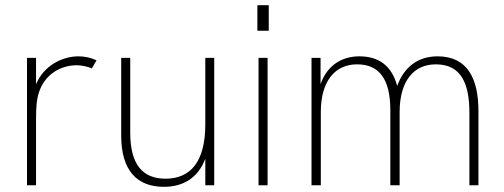

<svg xmlns="http://www.w3.org/2000/svg" viewBox="-20 -717 1950 743"><path d="M84.5 0H119.5V-253.5C119.5 -307.5 122.5 -331.5 128.5 -352.5C151.5 -433.5 220 -464.5 276.5 -464.5C296.5 -464.5 318 -459.5 335.5 -452.5L353.5 -483.5C330.5 -494.5 306.5 -499 283 -499C224 -499 150.5 -465.5 119.5 -391V-493H84.5Z M614.5 6C689 6 747 -29 774.5 -103V0H809V-493H774.5V-236C774.5 -90 716.5 -25.5 620.5 -25.5C531 -25.5 484 -81.5 484 -203.5V-493H449V-192.5C449 -55.5 511.5 6 614.5 6Z M980.5 0H1015.5V-493H980.5ZM976 -598H1020V-697H976Z M1185.5 0H1221.5V-283.5C1221.5 -403.5 1276.5 -468 1362 -468C1446.5 -468 1490.5 -412 1490.5 -291V0H1526.5V-283.5C1526.5 -403.5 1581 -468 1666.5 -468C1765.5 -468 1796.5 -392.5 1796.5 -280V0H1831.5V-286.5C1831.5 -411.5 1790 -499 1673.5 -499C1599 -499 1544.5 -459.5 1517 -384.5C1496 -463 1445.5 -499 1370.5 -499C1303.5 -499 1246.5 -465 1220.5 -391.5V-493H1185.5Z"/></svg>

Font: HK Grotesk ExtraLight
Style: Regular
Weight: 200
Designer: Alfredo Marco Pradil
Foundry: Hanken Design Co.
Version: Version 3.001;FEAKit 1.0